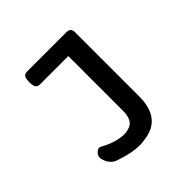

<svg xmlns="http://www.w3.org/2000/svg" viewBox="-168 -597 936 936"><g transform="rotate(-45 300.0 -129.5)"><path d="M341.8 -362.3H147.9Q131.3 -362.3 125 -370.6Q117.2 -380.4 117.2 -406.7Q117.2 -432.1 124.5 -442.4Q130.9 -451.2 147.9 -451.2H416.5Q433.1 -451.2 440.2 -443.8Q447.3 -436.5 447.3 -419.4V21.5Q447.3 96.7 414.8 138.7Q382.3 180.7 318.8 188Q298.3 191.9 279.3 191.9Q230.5 191.9 161.6 168.9Q131.8 161.1 118.7 143.1Q104 125.5 99.6 99.1Q99.6 77.6 116.7 66.4Q123 60.1 130.9 60.1Q136.2 60.1 143.1 63.5Q191.9 90.3 232.4 97.2Q249 100.6 264.6 100.6Q281.2 100.6 293.5 96.2Q341.8 86.9 341.8 15.1Z"/></g></svg>

Font: Courier Prime SemiBold
Style: Regular
Weight: 600
Designer: Alan Dague-Greene
Foundry: Quote-Unquote Apps
Version: Version 1.202